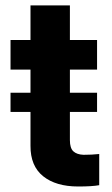

<svg xmlns="http://www.w3.org/2000/svg" viewBox="-20 -677 410 704"><path d="M18.6 -336.9H91.8V-421.9H18.6V-530.3H91.8V-657.2H236.3V-530.3H335.9V-421.9H236.3V-336.9H335.9V-266.6H236.3V-163.1Q236.3 -133.8 249 -122.1Q261.7 -110.4 286.1 -109.4Q317.4 -109.4 343.8 -112.3V2Q317.9 6.8 266.6 6.8Q185.1 6.8 138.2 -30.8Q91.3 -68.4 91.8 -142.6V-266.6H18.6Z"/></svg>

Font: Pretendard
Style: Bold
Weight: 700
Designer: Base glyphs from Inter by Rasmus Andersson; Hangeul glyphs from Noto Sans CJK(Source Han Sans) by Jang Soo-young and Kan
Foundry: Kil Hyung-jin
Version: Version 1.309